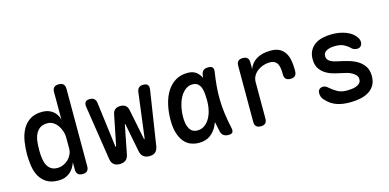

<svg xmlns="http://www.w3.org/2000/svg" viewBox="-70 -1140 3141 1550"><g transform="rotate(-15 1500.0 -365.0)"><path d="M465 10Q439 10 426 -3Q413 -16 413 -42V-102Q404 -77 391 -56.5Q378 -36 360 -21.5Q342 -7 318.5 1.5Q295 10 264 10Q205 10 167 -13.5Q129 -37 108 -75Q87 -113 79.5 -161.5Q72 -210 72 -260Q72 -313 80.5 -366.5Q89 -420 111.5 -463Q134 -506 174.5 -533Q215 -560 279 -560Q332 -560 368 -531Q404 -502 413 -457V-688Q413 -715 426 -727.5Q439 -740 465 -740Q491 -740 504 -727.5Q517 -715 517 -688V-42Q517 -16 504.5 -3Q492 10 465 10ZM282 -90Q308 -90 332 -100.5Q356 -111 374 -128.5Q392 -146 402.5 -169Q413 -192 413 -217V-311Q413 -336 404.5 -362Q396 -388 381 -410Q366 -432 344 -446Q322 -460 296 -460Q256 -460 232.5 -443Q209 -426 196 -398Q183 -370 179.5 -335Q176 -300 176 -264Q176 -229 180.5 -197Q185 -165 197 -141Q209 -117 230 -103.5Q251 -90 282 -90Z M776 10Q744 10 726 -5.5Q708 -21 703 -52L633 -507Q629 -534 639.5 -547Q650 -560 677 -560Q700 -560 712.5 -549Q725 -538 729 -517L777 -142Q779 -132 781 -132Q783 -132 785 -142L835 -390Q840 -416 856 -429Q872 -442 900 -442Q928 -442 944 -429Q960 -416 965 -390L1015 -142Q1017 -132 1019 -132Q1021 -132 1023 -142L1071 -517Q1075 -538 1087.5 -549Q1100 -560 1123 -560Q1150 -560 1160.5 -547Q1171 -534 1167 -507L1097 -52Q1091 -20 1073.5 -5Q1056 10 1025 10Q993 10 974 -5Q955 -20 949 -51L904 -281Q902 -292 900 -292Q898 -292 896 -281L851 -51Q845 -20 826.5 -5Q808 10 776 10Z M1439 10Q1403 10 1371 -2.5Q1339 -15 1315.5 -43Q1292 -71 1277.5 -116Q1263 -161 1263 -227Q1263 -296 1277.5 -357Q1292 -418 1320.5 -463Q1349 -508 1392.5 -534Q1436 -560 1493 -560Q1541 -560 1569 -536Q1591 -517 1605 -489Q1606 -500 1608 -511Q1612 -538 1626.5 -549Q1641 -560 1665 -560Q1692 -560 1702 -548.5Q1712 -537 1708 -511Q1699 -453 1694 -397Q1689 -341 1690 -283.5Q1691 -226 1699 -165.5Q1707 -105 1722 -38Q1727 -14 1719 -2Q1711 10 1685 10Q1659 10 1643 -2Q1627 -14 1622 -38Q1612 -80 1605 -119Q1599 -103 1592 -89Q1570 -44 1532.5 -17Q1495 10 1439 10ZM1453 -90Q1482 -90 1506.5 -105Q1531 -120 1549.5 -148Q1568 -176 1578.5 -215.5Q1589 -255 1589 -305Q1589 -330 1587 -357.5Q1585 -385 1577.5 -407.5Q1570 -430 1553.5 -445Q1537 -460 1507 -460Q1477 -460 1451 -441.5Q1425 -423 1406.5 -391Q1388 -359 1377.5 -315Q1367 -271 1367 -221Q1367 -160 1388 -125Q1409 -90 1453 -90Z M1955 10Q1929 10 1916.5 -2.5Q1904 -15 1904 -42V-509Q1904 -535 1916.5 -547.5Q1929 -560 1955 -560Q1981 -560 1993.5 -547.5Q2006 -535 2006 -509V-455Q2024 -504 2070 -532Q2116 -560 2188 -560Q2233 -560 2261.5 -544.5Q2290 -529 2307 -502Q2324 -475 2330.5 -439Q2337 -403 2337 -362V-350Q2337 -324 2324.5 -311Q2312 -298 2285 -298Q2259 -298 2246.5 -311Q2234 -324 2234 -350V-360Q2234 -381 2231 -401Q2228 -421 2220 -436.5Q2212 -452 2196 -461Q2180 -470 2154 -470Q2129 -470 2103 -461.5Q2077 -453 2055 -437Q2033 -421 2019.5 -397.5Q2006 -374 2006 -345V-42Q2006 -15 1993.5 -2.5Q1981 10 1955 10Z M2701 10Q2670 10 2641.5 6Q2613 2 2588.5 -7Q2564 -16 2542 -31Q2520 -46 2500 -69Q2489 -80 2483.5 -94.5Q2478 -109 2478 -124Q2478 -148 2491 -158.5Q2504 -169 2520 -169Q2531 -169 2540.5 -165Q2550 -161 2561 -151Q2592 -124 2623.5 -106.5Q2655 -89 2700 -89Q2717 -89 2738.5 -91Q2760 -93 2778 -99.5Q2796 -106 2808.5 -118.5Q2821 -131 2821 -152Q2821 -172 2808.5 -186Q2796 -200 2778 -210Q2760 -220 2738.5 -226Q2717 -232 2700 -235Q2665 -242 2629 -252Q2593 -262 2564 -280.5Q2535 -299 2516.5 -328.5Q2498 -358 2498 -404Q2498 -446 2514 -475.5Q2530 -505 2557 -524Q2584 -543 2621 -551.5Q2658 -560 2700 -560Q2764 -560 2817 -539.5Q2870 -519 2897 -479Q2904 -469 2907.5 -459Q2911 -449 2911 -439Q2911 -419 2899.5 -406Q2888 -393 2867 -393Q2856 -393 2844 -397Q2832 -401 2821 -412Q2800 -433 2772.5 -447Q2745 -461 2700 -461Q2679 -461 2661.5 -457.5Q2644 -454 2630.5 -447Q2617 -440 2609.5 -429.5Q2602 -419 2602 -403Q2602 -385 2611 -373Q2620 -361 2635 -353.5Q2650 -346 2667.5 -341.5Q2685 -337 2700 -334Q2738 -326 2778 -314.5Q2818 -303 2850.5 -283Q2883 -263 2904 -231Q2925 -199 2925 -151Q2925 -105 2906.5 -74Q2888 -43 2857 -24.5Q2826 -6 2785.5 2Q2745 10 2701 10Z"/></g></svg>

Font: Maple Mono Medium
Style: Regular
Weight: 500
Monospace: yes
Designer: subframe7536
Version: Version 7.000